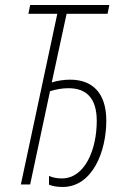

<svg xmlns="http://www.w3.org/2000/svg" viewBox="-20 -734 485 764"><path d="M229 10C348 10 403 -131 403 -254C403 -365 347 -417 259 -417C234 -417 209 -413 186 -406L245 -679H408L415 -714H100L93 -679H208L63 0H100L179 -371C204 -379 228 -383 253 -383C322 -383 365 -345 365 -253C365 -139 318 -24 226 -24C205 -24 188 -28 175 -34V1C190 7 208 10 229 10Z"/></svg>

Font: Noto Sans ExtraCondensed ExtraLight
Style: Italic
Weight: 200
Width: 2
Italic angle: -12°
Designer: Monotype Design Team
Foundry: Monotype Imaging Inc.
Version: Version 2.013